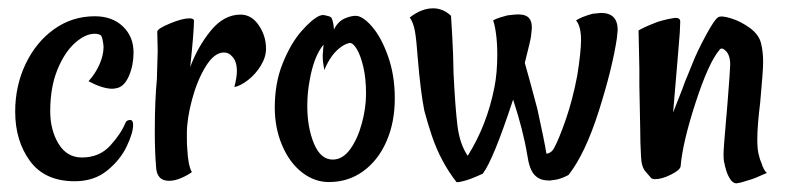

<svg xmlns="http://www.w3.org/2000/svg" viewBox="-20 -416 1843 450"><path d="M15.6 -154.3Q15.6 -214.8 40 -266.1Q64.5 -317.4 106.9 -347.7Q149.4 -377.9 202.1 -377.9Q243.2 -377.9 268.1 -354Q293 -330.1 293 -293Q293 -263.7 282.7 -239.3Q272.5 -214.8 255.9 -210Q248 -208 243.2 -208Q220.7 -208 187.5 -225.6Q204.1 -244.1 213.4 -265.6Q222.7 -287.1 222.7 -305.7Q222.7 -311.5 220.7 -321.3Q219.7 -328.1 216.8 -333Q210.9 -336.9 202.1 -336.9Q179.7 -336.9 155.3 -314.9Q130.9 -293 114.3 -252Q97.7 -210.9 97.7 -155.3Q97.7 -111.3 117.2 -79.1Q136.7 -46.9 171.9 -46.9Q212.9 -46.9 238.3 -74.7Q263.7 -102.5 274.4 -128.9Q277.3 -134.8 285.2 -134.8Q292 -134.8 292 -123Q292 -104.5 276.9 -72.8Q261.7 -41 231 -16.1Q200.2 8.8 155.3 8.8Q85 8.8 50.3 -38.6Q15.6 -85.9 15.6 -154.3Z M376 7.8Q346.7 7.8 345.7 -26.4Q342.8 -60.5 342.8 -108.4Q342.8 -179.7 347.7 -230.5L349.6 -296.9L348.6 -341.8Q348.6 -348.6 377.9 -360.8Q407.2 -373 423.8 -373Q434.6 -373 434.6 -367.2Q434.6 -341.8 425.8 -258.8Q443.4 -306.6 474.1 -344.2Q504.9 -381.8 543.9 -381.8Q569.3 -381.8 586.4 -356.9Q603.5 -332 603.5 -301.8Q603.5 -282.2 591.3 -262.2Q579.1 -242.2 561.5 -228.5Q543.9 -214.8 529.3 -211.9Q535.2 -235.4 535.2 -249Q535.2 -272.5 524.4 -283.2Q516.6 -293 504.9 -293Q482.4 -293 462.4 -260.7Q442.4 -228.5 430.2 -183.1Q418 -137.7 418 -103.5V-92.8Q418 -75.2 418.9 -67.4Q420.9 -27.3 429.7 -12.7Q420.9 -5.9 405.3 1Q389.6 7.8 376 7.8Z M624 -164.1Q624 -221.7 642.6 -267.6Q661.1 -313.5 685.5 -341.8Q710 -370.1 728.5 -378.9Q734.4 -380.9 737.3 -380.9Q739.3 -380.9 751 -377.9Q756.8 -376 757.8 -372.1Q761.7 -363.3 762.7 -346.7Q772.5 -367.2 791 -374Q803.7 -378.9 813.5 -378.9Q830.1 -378.9 852.1 -353.5Q874 -328.1 889.6 -283.7Q905.3 -239.3 905.3 -185.5Q905.3 -128.9 885.7 -84.5Q866.2 -40 831.1 -14.6Q795.9 10.7 751 10.7Q716.8 10.7 687.5 -12.2Q658.2 -35.2 641.1 -75.7Q624 -116.2 624 -164.1ZM837.9 -196.3Q837.9 -232.4 831.5 -259.3Q825.2 -286.1 816.4 -300.8Q807.6 -315.4 799.8 -315.4Q790 -313.5 780.3 -306.6Q755.9 -290 740.2 -252L738.3 -262.7Q736.3 -272.5 736.3 -286.1L738.3 -311.5Q715.8 -284.2 706.1 -229.5Q700.2 -199.2 700.2 -168Q700.2 -117.2 715.8 -79.6Q731.4 -42 759.8 -42Q783.2 -42 800.8 -66.4Q818.4 -90.8 828.1 -127Q837.9 -163.1 837.9 -196.3Z M992.2 -97.7Q982.4 -127 974.6 -156.2Q965.8 -199.2 959 -281.2Q956.1 -322.3 952.6 -342.3Q949.2 -362.3 940.4 -375Q967.8 -396.5 995.1 -396.5Q1018.6 -396.5 1037.1 -378.9L1040 -330.1L1042 -286.1L1043 -244.1Q1046.9 -164.1 1052.2 -121.1Q1057.6 -78.1 1076.2 -50.8Q1121.1 -122.1 1138.7 -210.9Q1145.5 -245.1 1145.5 -288.1Q1145.5 -314.5 1142.6 -336.4Q1139.6 -358.4 1135.7 -368.2Q1142.6 -372.1 1151.9 -375Q1161.1 -377.9 1168.9 -379.9L1185.5 -381.8Q1207 -383.8 1216.8 -376.5Q1226.6 -369.1 1226.6 -350.6Q1225.6 -340.8 1224.6 -331.1Q1223.6 -322.3 1210 -268.6L1223.6 -219.7L1239.3 -161.1Q1255.9 -85.9 1260.7 -55.7Q1273.4 -57.6 1279.3 -70.3Q1290 -89.8 1306.2 -136.2Q1322.3 -182.6 1333 -239.3Q1341.8 -294.9 1341.8 -322.3Q1341.8 -354.5 1330.1 -368.2Q1343.8 -377 1369.1 -383.8Q1378.9 -384.8 1388.7 -385.7Q1427.7 -385.7 1427.7 -345.7Q1426.8 -335.9 1425.8 -326.2Q1415 -254.9 1383.3 -155.3Q1351.6 -55.7 1312.5 -5.9Q1292 4.9 1277.3 5.9Q1267.6 7.8 1263.7 6.8Q1245.1 6.8 1232.9 -5.9Q1220.7 -18.6 1215.8 -52.7Q1206.1 -111.3 1182.6 -182.6Q1135.7 -40 1111.3 -8.8Q1079.1 5.9 1064.5 8.8Q1054.7 11.7 1049.8 10.7Q1012.7 -37.1 992.2 -97.7Z M1688.5 -1Q1681.6 -12.7 1676.8 -38.1Q1675.8 -42 1675.8 -54.7Q1675.8 -67.4 1681.6 -133.8L1683.6 -156.2L1685.5 -179.7Q1691.4 -253.9 1691.4 -264.6Q1691.4 -289.1 1678.7 -298.8Q1670.9 -305.7 1666 -298.8Q1640.6 -268.6 1610.4 -175.8Q1580.1 -83 1575.2 -26.4Q1574.2 -17.6 1552.7 -6.8Q1531.2 3.9 1515.6 3.9Q1508.8 3.9 1505.9 1L1493.2 -13.7Q1483.4 -24.4 1482.4 -48.8Q1480.5 -82 1480.5 -113.3L1478.5 -215.8V-254.9L1476.6 -344.7Q1492.2 -353.5 1512.7 -361.3Q1521.5 -365.2 1529.3 -367.2Q1546.9 -372.1 1561.5 -374H1564.5Q1573.2 -374 1574.2 -367.2V-362.3L1573.2 -338.9L1568.4 -280.3L1557.6 -152.3L1579.1 -207Q1585 -224.6 1592.8 -242.2L1603.5 -268.6Q1613.3 -293.9 1634.3 -333Q1655.3 -372.1 1664.1 -376Q1670.9 -379.9 1693.4 -373Q1715.8 -366.2 1737.3 -350.6Q1758.8 -335 1763.7 -314.5Q1768.6 -294.9 1768.6 -270.5Q1768.6 -251 1761.7 -175.8Q1754.9 -121.1 1754.9 -88.9Q1754.9 -64.5 1758.8 -51.8Q1760.7 -42 1764.6 -34.2Q1769.5 -17.6 1777.3 -10.7Q1747.1 2.9 1739.3 4.9L1716.8 11.7L1706.1 13.7Q1696.3 13.7 1688.5 -1Z"/></svg>

Font: BKP Parklife Text
Style: Regular
Weight: 400
Designer: Font Diner, Inc.; LA MECHKY PLUS GmbH
Foundry: Font Diner, Inc.; LA MECHKY PLUS GmbH
Version: Version 1.007